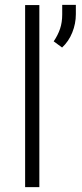

<svg xmlns="http://www.w3.org/2000/svg" viewBox="-20 -771 338 791"><path d="M142.1 -750V0H83.5V-750ZM292.5 -751V-712.4Q292.5 -673.8 277.8 -637.2Q263.2 -600.6 235.8 -575.2L201.2 -600.6Q218.8 -626.5 227.5 -652.6Q236.3 -678.7 236.3 -711.4V-751Z"/></svg>

Font: Vazirmatn UI FD ExtraLight
Style: Regular
Weight: 200
Designer: Saber Rastikerdar
Foundry: Saber Rastikerdar
Version: Version 33.003